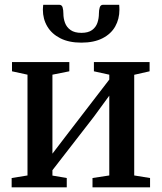

<svg xmlns="http://www.w3.org/2000/svg" viewBox="-20 -804 694 824"><path d="M30 0V-40L98 -51V-483.5L31.5 -498V-537.5H277.5V-498L205 -483.5V-144.5L268 -227L449 -462.5V-483.5L383 -498V-537.5H622V-498L556 -483V-51L624 -40V0H377V-40L449 -51V-393.5L382.5 -302.5L205 -73.5V-50.5L266.5 -40V0ZM234 -783.5Q245.5 -783.5 248.8 -772Q252 -760.5 252 -746Q252 -725 259 -706Q266 -687 283 -675Q300 -663 329.5 -663Q358.5 -663 375 -675Q391.5 -687 398 -706Q404.5 -725 404.5 -746Q404.5 -760.5 408 -772Q411.5 -783.5 422.5 -783.5H491.5Q492 -778.5 492.2 -773Q492.5 -767.5 492.5 -762.5Q492.5 -722.5 474.5 -690.5Q456.5 -658.5 420 -639.8Q383.5 -621 329 -621Q275.5 -621 238.8 -639.8Q202 -658.5 183 -690.5Q164 -722.5 164 -762.5Q164 -767.5 164.5 -773Q165 -778.5 165.5 -783.5Z"/></svg>

Font: Merriweather 60pt Medium
Style: Regular
Weight: 500
Version: Version 2.100